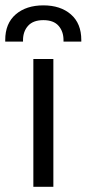

<svg xmlns="http://www.w3.org/2000/svg" viewBox="-44 -714 331 734"><path d="M160 0H83.5V-488.5H160ZM44 -555H-24V-561Q-24 -624.5 16.1 -659Q56.2 -693.5 121.8 -693.5Q187.2 -693.5 227 -659Q266.8 -624.5 266.8 -561V-555H198.8V-560.5Q198.8 -593.8 179.8 -615.4Q160.8 -637 121.8 -637Q82.8 -637 63.4 -615.4Q44 -593.8 44 -560.5Z"/></svg>

Font: Space Grotesk Variable Light
Style: Regular
Weight: 300
Designer: Florian Karsten
Foundry: Florian Karsten
Version: Version 2.000